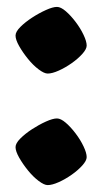

<svg xmlns="http://www.w3.org/2000/svg" viewBox="-20 -531 296 556"><path d="M118 5Q108 5 92 -7Q76 -19 61 -37.5Q46 -56 35.5 -74.5Q25 -93 25 -105Q25 -116 39 -130Q53 -144 73 -157Q93 -170 113 -179Q133 -188 145 -188Q156 -188 170.5 -175.5Q185 -163 199 -144.5Q213 -126 222 -107Q231 -88 231 -76Q231 -66 218.5 -52Q206 -38 187.5 -25Q169 -12 150 -3.5Q131 5 118 5ZM118 -318Q108 -318 92 -330Q76 -342 61 -360.5Q46 -379 35.5 -397.5Q25 -416 25 -428Q25 -439 39 -453Q53 -467 73 -480Q93 -493 113 -502Q133 -511 145 -511Q156 -511 170.5 -498.5Q185 -486 199 -467.5Q213 -449 222 -430Q231 -411 231 -399Q231 -389 218.5 -375Q206 -361 187.5 -348Q169 -335 150 -326.5Q131 -318 118 -318Z"/></svg>

Font: Texturina 12pt Black
Style: Regular
Weight: 900
Designer: Guillermo Torres Carreño
Foundry: Omnibus-Type
Version: Version 1.002